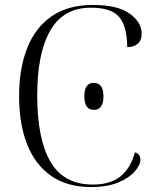

<svg xmlns="http://www.w3.org/2000/svg" viewBox="-20 -744 625 774"><path d="M347 10Q250 10 185.5 -35.5Q121 -81 89 -163Q57 -245 57 -356Q57 -468 90 -551Q123 -634 189 -679Q255 -724 354 -724Q455 -724 503 -689Q551 -654 551 -609Q551 -581 535 -567.5Q519 -554 493 -554Q492 -638 460.5 -675.5Q429 -713 346 -713Q236 -713 183 -621.5Q130 -530 130 -359Q130 -184 183.5 -92Q237 0 354 0Q424 0 465 -32.5Q506 -65 524 -130Q546 -123 546 -101Q546 -79 523.5 -53Q501 -27 457 -8.5Q413 10 347 10ZM358 -301Q320 -301 320 -356Q320 -410 358 -410Q397 -410 397 -356Q397 -301 358 -301Z"/></svg>

Font: Noto Serif Display Light
Style: Regular
Weight: 300
Designer: Monotype Design Team
Foundry: Monotype Imaging Inc.
Version: Version 2.009